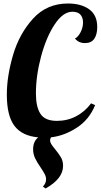

<svg xmlns="http://www.w3.org/2000/svg" viewBox="-20 -770 575 1096"><path d="M500 -180 523 -170Q490 -88 419 -41.5Q348 5 271 14Q266 22 266 31Q266 42 273 53Q280 64 294 81Q316 108 328 128.5Q340 149 340 177Q340 250 240 306L225 295Q243 276 243 254Q243 239 235.5 224.5Q228 210 212 186Q191 156 180 132.5Q169 109 169 82Q169 38 198 14Q106 6 62.5 -51.5Q19 -109 19 -230Q19 -335 54.5 -456Q90 -577 168.5 -663.5Q247 -750 368 -750Q443 -750 489 -717Q535 -684 535 -616Q535 -573 518 -548.5Q501 -524 465 -524Q429 -524 408 -550Q426 -559 440 -586Q454 -613 454 -642Q454 -669 439.5 -686Q425 -703 393 -703Q340 -703 292 -630.5Q244 -558 214.5 -448Q185 -338 185 -236Q185 -160 211 -120Q237 -80 305 -80Q364 -80 414 -106Q464 -132 500 -180Z"/></svg>

Font: Lobster
Style: Regular
Weight: 400
Designer: Impallari Type
Foundry: Impallari Type
Version: Version 2.100